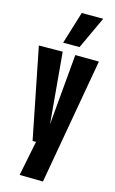

<svg xmlns="http://www.w3.org/2000/svg" viewBox="-148 -845 666 1112"><g transform="rotate(15 185.5 -289.5)"><path d="M91.6 209.4 133.8 0H113.2L5.2 -543.4L147.8 -544.6L185.8 -119.6L223.4 -544.6L365.2 -543.4L232 211.2ZM136.8 -595.6 196.4 -789.6H325.2L235.2 -595.6Z"/></g></svg>

Font: Georama ExtraCondensed Thin
Style: Regular
Weight: 100
Width: 2
Designer: Jean-Baptiste Levee
Foundry: Production Type
Version: Version 1.001